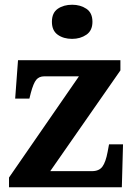

<svg xmlns="http://www.w3.org/2000/svg" viewBox="-20 -790 569 810"><path d="M18 0V-41L313 -468H167Q145 -468 133 -453.5Q121 -439 110 -398L104 -374H44L56 -536H488V-493L192 -68H368Q398 -68 412 -87Q426 -106 434 -149L440 -181H499L494 0ZM284.1 -626Q248 -626 223.5 -643.5Q199 -661 199 -698Q199 -736 223.8 -753Q248.5 -770 284.5 -770Q319 -770 344.5 -753Q370 -736 370 -698Q370 -661 344.4 -643.5Q318.8 -626 284.1 -626Z"/></svg>

Font: Noto Serif Vithkuqi
Style: Regular
Weight: 400
Version: Version 1.005